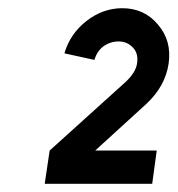

<svg xmlns="http://www.w3.org/2000/svg" viewBox="-20 -828 433 468"><path d="M278 -808Q231 -808 191 -777Q151 -746 137 -698L210 -682Q213 -692 218.5 -700.5Q224 -709 232 -715Q249 -727 269 -727Q290 -727 304 -712Q311 -705 313.5 -695Q316 -685 314 -673Q311 -652 287 -629L101 -461L89 -380H351L362 -461H212L337 -575Q383 -618 391 -673Q399 -729 365 -768Q332 -808 278 -808Z"/></svg>

Font: Unageo
Style: SemiBold-Italic
Weight: 600
Designer: Richard Sepsi
Foundry: Richard Sepsi
Version: Version 2.000